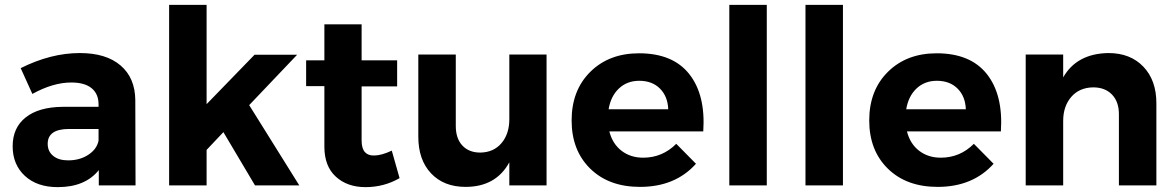

<svg xmlns="http://www.w3.org/2000/svg" viewBox="-20 -762 4831 789"><path d="M537 0H386V-63Q330 7 217 7Q132 7 82 -39.5Q32 -86 32 -161Q32 -237 85.5 -279.5Q139 -322 237 -323H385V-333Q385 -376 356.5 -399.5Q328 -423 273 -423Q198 -423 113 -376L65 -482Q189 -544 308 -544Q416 -544 475.5 -493Q535 -442 536 -351ZM260 -103Q308 -103 343 -126Q378 -149 385 -184V-232H264Q176 -232 176 -171Q176 -140 198.5 -121.5Q221 -103 260 -103Z M1028 0 898 -219 829 -146V0H675V-742H829V-334L1026 -537H1201L1004 -330L1210 0Z M1590 -143 1622 -30Q1558 7 1482 7Q1407 7 1360 -36Q1313 -79 1313 -159V-408H1238V-514H1313V-662H1466V-514H1612V-407H1466V-185Q1466 -152 1479.5 -137Q1493 -122 1518 -123Q1547 -123 1590 -143Z M2073 -538H2226V0H2073V-95Q2018 6 1893 6Q1804 6 1751.5 -49.5Q1699 -105 1699 -200V-538H1853V-244Q1853 -193 1880 -164Q1907 -135 1954 -135Q2009 -136 2041 -174Q2073 -212 2073 -272Z M2606 -543Q2745 -543 2812.5 -457.5Q2880 -372 2870 -222H2484Q2497 -171 2534 -142.5Q2571 -114 2623 -114Q2702 -114 2759 -171L2840 -89Q2755 6 2610 6Q2482 6 2405.5 -69Q2329 -144 2329 -267Q2329 -391 2406 -467Q2483 -543 2606 -543ZM2481 -313H2726Q2724 -366 2692 -398Q2660 -430 2607 -430Q2557 -430 2523.5 -398.5Q2490 -367 2481 -313Z M2977 -742H3131V0H2977Z M3290 -742H3444V0H3290Z M3829 -543Q3968 -543 4035.5 -457.5Q4103 -372 4093 -222H3707Q3720 -171 3757 -142.5Q3794 -114 3846 -114Q3925 -114 3982 -171L4063 -89Q3978 6 3833 6Q3705 6 3628.5 -69Q3552 -144 3552 -267Q3552 -391 3629 -467Q3706 -543 3829 -543ZM3704 -313H3949Q3947 -366 3915 -398Q3883 -430 3830 -430Q3780 -430 3746.5 -398.5Q3713 -367 3704 -313Z M4535 -544Q4625 -544 4678.5 -488Q4732 -432 4732 -338V0H4578V-293Q4578 -344 4549.5 -373.5Q4521 -403 4472 -403Q4415 -402 4382 -363.5Q4349 -325 4349 -265V0H4195V-538H4349V-444Q4405 -542 4535 -544Z"/></svg>

Font: Montserrat-Arabic SemiBold
Style: Regular
Weight: 600
Designer: Mohamed Gaber
Foundry: Kief Type Foundry
Version: Version 5.008;PS 005.008;hotconv 1.0.88;makeotf.lib2.5.64775